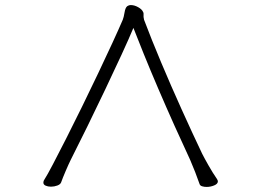

<svg xmlns="http://www.w3.org/2000/svg" viewBox="-20 -730 1040 757"><path d="M546 -663Q546 -660 548 -652Q577 -575 615.5 -483.5Q654 -392 696 -299Q738 -206 777 -124Q785 -108 802 -78Q819 -48 835 -25Q837 -22 838 -19.5Q839 -17 839 -15Q839 -5 824.5 1Q810 7 795 7Q785 7 777 4.5Q769 2 767 -4Q761 -22 749.5 -51.5Q738 -81 730 -99Q701 -161 668 -234.5Q635 -308 603.5 -381.5Q572 -455 546.5 -518Q521 -581 506 -620Q489 -579 459.5 -515Q430 -451 395 -377.5Q360 -304 324.5 -231.5Q289 -159 259 -100Q251 -84 239 -56Q227 -28 221 -11Q218 -3 206 1.5Q194 6 181 6Q169 6 160 2Q151 -2 151 -10Q151 -17 155 -22Q166 -39 188.5 -82Q211 -125 241 -184Q271 -243 303.5 -309.5Q336 -376 367 -441Q398 -506 423.5 -561.5Q449 -617 464 -652Q468 -662 471 -680.5Q474 -699 481 -705Q488 -710 496 -710Q510 -710 525 -701.5Q540 -693 544 -683Q546 -680 546 -676.5Q546 -673 546 -670Z"/></svg>

Font: Moon Stars Kai T HW Light
Style: Regular
Weight: 300
Designer: GuiWonder
Version: Version 1.101